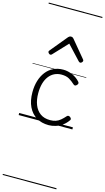

<svg xmlns="http://www.w3.org/2000/svg" viewBox="-232 -1154 985 1799"><g transform="rotate(15 260.5 -255.0)"><path d="M295 19Q226 19 175.5 -11.5Q125 -42 97 -100Q69 -158 69 -241Q69 -302 84.5 -352.5Q100 -403 129 -440.5Q158 -478 200 -498.5Q242 -519 295 -519Q341 -519 385.5 -499Q430 -479 459 -445Q465 -437 464 -429.5Q463 -422 454 -413Q445 -404 437.5 -404Q430 -404 423 -410Q394 -437 365 -453.5Q336 -470 291 -470Q254 -470 223 -455Q192 -440 169.5 -410.5Q147 -381 135.5 -339.5Q124 -298 124 -245Q124 -182 143 -133.5Q162 -85 200 -57.5Q238 -30 296 -30Q326 -30 350 -38Q374 -46 395 -63.5Q416 -81 439 -107Q446 -114 454 -113.5Q462 -113 470 -107Q478 -101 481 -93.5Q484 -86 479 -79Q456 -45 425 -23Q394 -1 360 9Q326 19 295 19ZM140 -623Q132 -623 124 -631Q116 -639 116 -647Q116 -649 117.5 -652Q119 -655 122 -659L259 -825Q265 -831 270.5 -834Q276 -837 285 -837Q294 -837 299.5 -834Q305 -831 310 -825L448 -659Q451 -655 452 -652Q453 -649 453 -647Q453 -639 445 -631Q437 -623 430 -623Q425 -623 421 -625.5Q417 -628 413 -632L285 -769L156 -632Q153 -628 149 -625.5Q145 -623 140 -623ZM0 571H521V581H0ZM0 -20H521V0H0ZM0 -505H521V-500H0ZM0 -1091H521V-1081H0Z"/></g></svg>

Font: Playwrite PT Guides
Style: Regular
Weight: 400
Designer: Veronika Burian, José Scaglione
Foundry: TypeTogether
Version: Version 1.003